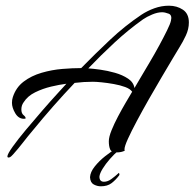

<svg xmlns="http://www.w3.org/2000/svg" viewBox="-20 -529 683 674"><path d="M10 24Q6 24 6 20Q6 12 24.5 -14Q43 -40 71.5 -74Q100 -108 129.5 -142Q159 -176 182.5 -201.5Q206 -227 213 -235Q189 -232 159.5 -225Q130 -218 103.5 -205Q77 -192 63 -170Q55 -159 55 -145Q55 -131 62.5 -125Q70 -119 70 -114Q70 -112 64 -112Q45 -112 33.5 -131.5Q22 -151 22 -168Q22 -179 25 -188Q36 -222 63 -242.5Q90 -263 126 -273.5Q162 -284 198.5 -287Q235 -290 265 -290Q314 -340 366 -389Q418 -438 476 -477Q497 -491 522 -500Q547 -509 573 -509Q601 -509 622 -495Q643 -481 643 -450Q643 -427 632.5 -404.5Q622 -382 610 -363Q603 -352 586.5 -324Q570 -296 548 -259Q526 -222 503 -181.5Q480 -141 460.5 -104.5Q441 -68 429 -41.5Q417 -15 417 -5Q417 -2 418 0Q406 6 390 6Q371 6 366.5 -5Q362 -16 362 -33Q362 -48 371.5 -71.5Q381 -95 394.5 -120.5Q408 -146 421.5 -169Q435 -192 444 -207Q437 -217 419.5 -223.5Q402 -230 379.5 -234Q357 -238 337 -240Q317 -242 306 -242Q290 -242 274 -241Q258 -240 242 -238Q204 -198 167 -156Q130 -114 95 -71Q78 -51 61 -29Q44 -7 26 13Q23 16 19 20Q15 24 10 24ZM452 -220Q459 -232 473.5 -256.5Q488 -281 505.5 -310.5Q523 -340 539 -369.5Q555 -399 566.5 -422.5Q578 -446 580 -456Q585 -476 572 -481Q559 -486 549 -486Q533 -486 514 -478Q495 -470 482 -461Q430 -424 382 -379.5Q334 -335 290 -289Q306 -288 331.5 -284.5Q357 -281 383.5 -273.5Q410 -266 429.5 -253Q449 -240 452 -220ZM334 125Q321 125 309 118.5Q297 112 296 93Q297 75 312.5 55.5Q328 36 349.5 19Q371 2 389 -8Q395 -11 398 -11Q402 -11 402 -8Q402 -4 394 1Q381 12 366 29Q351 46 340.5 63Q330 80 329 91Q329 109 345 109Q358 109 371 99.5Q384 90 396 79Q396 79 396 78.5Q396 78 397 78Q398 78 399 81.5Q400 85 398 87Q386 103 371.5 114Q357 125 334 125Z"/></svg>

Font: Caramel
Style: Regular
Weight: 400
Designer: Robert E. Leuschke
Foundry: Robert E. Leuschke
Version: Version 1.010